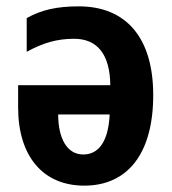

<svg xmlns="http://www.w3.org/2000/svg" viewBox="-20 -574 541 604"><path d="M228 -554C159 -554 110 -543 64 -517V-411C115 -439 159 -452 213 -452C287 -452 326 -402 327 -306H37V-236C37 -84 114 10 245 10C381 10 462 -90 462 -275C462 -455 377 -554 228 -554ZM325 -214C321 -127 289 -88 242 -88C190 -88 163 -140 163 -214Z"/></svg>

Font: Noto Sans Display SemiCondensed
Style: Bold
Weight: 700
Width: 4
Designer: Monotype Design Team
Foundry: Monotype Imaging Inc.
Version: Version 1.900